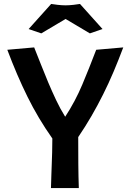

<svg xmlns="http://www.w3.org/2000/svg" viewBox="-20 -952 659 972"><path d="M604 -712Q580 -648 555 -589Q530 -530 502 -474Q474 -418 443 -364.5Q412 -311 376 -258Q376 -182 376.5 -120.5Q377 -59 379 0H238Q239 -36 240 -65Q241 -94 242 -122Q243 -150 244 -181Q245 -212 245 -251Q173 -353 119 -462.5Q65 -572 17 -700L153 -712Q170 -670 187.5 -625Q205 -580 224 -535Q243 -490 264 -445.5Q285 -401 310 -361Q361 -439 396.5 -523.5Q432 -608 467 -700ZM239 -932Q250 -930 272 -927.5Q294 -925 312 -925Q330 -925 352 -927.5Q374 -930 385 -932L499 -805L435 -783L312 -856L189 -783L125 -805Z"/></svg>

Font: CantoraOne
Style: Regular
Weight: 400
Designer: Pablo Impallari, Rodrigo Fuenzalida
Foundry: Pablo Impallari
Version: Version 1.001; ttfautohint (v0.8) -G 200 -r 50